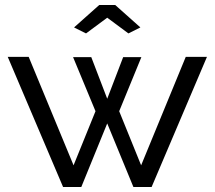

<svg xmlns="http://www.w3.org/2000/svg" viewBox="-20 -750 861 770"><path d="M277 -640 378 -730H442L543 -640L495 -616L410 -679L325 -616ZM725 -522H810L588 0H515L410 -255L306 0H233L11 -522H95L275 -87L363 -304L273 -521H346L410 -354L474 -521H547L458 -304L546 -87Z"/></svg>

Font: Boldmen Medium
Style: Regular
Weight: 400
Designer: Matt McInerney, Pablo Impallari, Rodrigo Fuenzalida
Foundry: LIVING CONCEPT
Version: Version 1.000